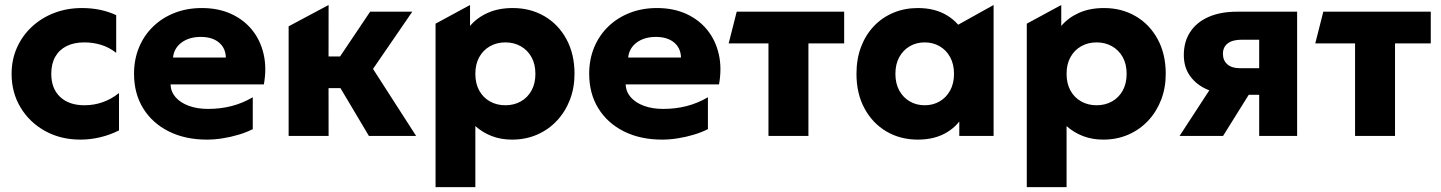

<svg xmlns="http://www.w3.org/2000/svg" viewBox="-20 -558 5915 788"><path d="M310.1 15Q229 15 165.2 -20.3Q101.4 -55.6 64.5 -116.7Q27.6 -177.8 27.6 -255Q27.6 -312.9 49.4 -362Q71.1 -411.1 110.4 -447.8Q149.8 -484.5 202.4 -504.8Q255 -525 316.6 -525Q355.2 -525 390.2 -517.8Q425.2 -510.6 456.9 -495.8V-341Q428.6 -363.5 395.4 -373.8Q362.1 -384 326.1 -384Q283.8 -384 253.4 -368.9Q223 -353.8 206.7 -324.9Q190.4 -296.1 190.4 -255.2Q190.4 -194.5 226.8 -160.2Q263.1 -126 326.6 -126Q366.4 -126 402.3 -138.9Q438.2 -151.8 468.4 -176.2V-22.8Q432 -4.4 391.4 5.3Q350.9 15 310.1 15Z M829.6 15Q740 15 672.6 -18.8Q605.1 -52.6 567.6 -113.4Q530.1 -174.1 530.1 -255.2Q530.1 -314.4 550.7 -363.8Q571.2 -413.2 608.7 -449.3Q646.1 -485.4 696.9 -505.2Q747.6 -525 808.4 -525Q875.5 -525 927.9 -501.3Q980.2 -477.6 1014.6 -435.2Q1048.9 -392.8 1062 -335.7Q1075.1 -278.6 1062.9 -211.5H679.9Q681 -181.5 700.7 -158.9Q720.4 -136.4 754.8 -123.7Q789.1 -111 834.4 -111Q884.9 -111 930.3 -122.7Q975.8 -134.4 1017.4 -158.8V-28Q991.4 -14.8 959.4 -5.2Q927.4 4.4 893.9 9.7Q860.5 15 829.6 15ZM690.1 -322H906.9Q906 -360.6 878.6 -383.6Q851.1 -406.5 803.9 -406.5Q756.5 -406.5 725.4 -383.6Q694.2 -360.6 690.1 -322Z M1494.1 0 1335.6 -266.5 1499.1 -510H1672.1L1510.9 -275.2L1687.9 0ZM1164.6 0V-450L1328.6 -537.5L1328.4 -326.2H1483.9V-196.2H1328.4L1328.6 0Z M1767.6 210V-460.8L1909.1 -537.5V-451.5Q1937.2 -485.1 1981.6 -505.1Q2025.9 -525 2084.4 -525Q2157.2 -525 2214.6 -491.4Q2272 -457.8 2304.9 -396.9Q2337.9 -336.1 2337.9 -255Q2337.9 -197.8 2319.1 -148.7Q2300.2 -99.6 2265.9 -62.9Q2231.6 -26.1 2184.7 -5.6Q2137.8 15 2081.4 15Q2036.2 15 1998.6 0.6Q1960.9 -13.8 1930.9 -40.5V210ZM2054.1 -126Q2089.6 -126 2117.6 -141.8Q2145.5 -157.5 2161.4 -186.4Q2177.4 -215.2 2177.4 -255Q2177.4 -294.8 2161.2 -323.7Q2145.1 -352.6 2117.2 -368.3Q2089.2 -384 2054.1 -384Q2019 -384 1991.1 -368.3Q1963.1 -352.6 1947 -323.7Q1930.9 -294.8 1930.9 -255Q1930.9 -215.2 1946.8 -186.4Q1962.8 -157.5 1990.7 -141.8Q2018.6 -126 2054.1 -126Z M2697.6 15Q2608 15 2540.6 -18.8Q2473.1 -52.6 2435.6 -113.4Q2398.1 -174.1 2398.1 -255.2Q2398.1 -314.4 2418.7 -363.8Q2439.2 -413.2 2476.7 -449.3Q2514.1 -485.4 2564.9 -505.2Q2615.6 -525 2676.4 -525Q2743.5 -525 2795.9 -501.3Q2848.2 -477.6 2882.6 -435.2Q2916.9 -392.8 2930 -335.7Q2943.1 -278.6 2930.9 -211.5H2547.9Q2549 -181.5 2568.7 -158.9Q2588.4 -136.4 2622.8 -123.7Q2657.1 -111 2702.4 -111Q2752.9 -111 2798.3 -122.7Q2843.8 -134.4 2885.4 -158.8V-28Q2859.4 -14.8 2827.4 -5.2Q2795.4 4.4 2761.9 9.7Q2728.5 15 2697.6 15ZM2558.1 -322H2774.9Q2774 -360.6 2746.6 -383.6Q2719.1 -406.5 2671.9 -406.5Q2624.5 -406.5 2593.4 -383.6Q2562.2 -360.6 2558.1 -322Z M3133.9 0V-380H2970.6L3003.6 -510H3444.6V-380H3297.9V0Z M3747.1 15Q3674.8 15 3617.8 -18.6Q3560.9 -52.2 3528 -113.1Q3495.1 -173.9 3495.1 -255Q3495.1 -316 3513.9 -365.6Q3532.8 -415.2 3566.8 -450.9Q3600.8 -486.5 3646.9 -505.8Q3693 -525 3747.1 -525Q3817.9 -525 3868 -494.1Q3918.1 -463.2 3939.6 -412.2L3889.6 -372V-443.8L4057.9 -537.5V0H3917.1V-133L3939.6 -97.8Q3918.1 -46.8 3868 -15.9Q3817.9 15 3747.1 15ZM3775.1 -126Q3809.1 -126 3836.3 -141.8Q3863.5 -157.5 3879.4 -186.4Q3895.4 -215.2 3895.4 -255Q3895.4 -294.8 3879.4 -323.7Q3863.5 -352.6 3836.3 -368.3Q3809.1 -384 3775.1 -384Q3741.1 -384 3713.9 -368.3Q3686.8 -352.6 3670.8 -323.7Q3654.9 -294.8 3654.9 -255Q3654.9 -215.2 3670.8 -186.4Q3686.8 -157.5 3713.9 -141.8Q3741.1 -126 3775.1 -126Z M4194.1 210V-460.8L4335.6 -537.5V-451.5Q4363.8 -485.1 4408.1 -505.1Q4452.4 -525 4510.9 -525Q4583.8 -525 4641.1 -491.4Q4698.5 -457.8 4731.4 -396.9Q4764.4 -336.1 4764.4 -255Q4764.4 -197.8 4745.6 -148.7Q4726.8 -99.6 4692.4 -62.9Q4658.1 -26.1 4611.2 -5.6Q4564.2 15 4507.9 15Q4462.8 15 4425.1 0.6Q4387.4 -13.8 4357.4 -40.5V210ZM4480.6 -126Q4516.1 -126 4544.1 -141.8Q4572 -157.5 4587.9 -186.4Q4603.9 -215.2 4603.9 -255Q4603.9 -294.8 4587.8 -323.7Q4571.6 -352.6 4543.7 -368.3Q4515.8 -384 4480.6 -384Q4445.5 -384 4417.6 -368.3Q4389.6 -352.6 4373.5 -323.7Q4357.4 -294.8 4357.4 -255Q4357.4 -215.2 4373.3 -186.4Q4389.2 -157.5 4417.2 -141.8Q4445.1 -126 4480.6 -126Z M4821.1 0 4997.4 -270.5 5041.1 -170.8Q4982.5 -170.6 4936.8 -189.8Q4891.1 -209 4864.9 -245.1Q4838.6 -281.1 4838.6 -332Q4838.6 -387.5 4865.1 -427.3Q4891.5 -467.1 4940.4 -488.6Q4989.4 -510 5056.4 -510H5303.6V0H5147.9V-395H5075.6Q5039.1 -395 5019.1 -380.1Q4999.1 -365.2 4999.1 -337.2Q4999.1 -310.1 5017.1 -294.2Q5035.1 -278.2 5067.4 -278.2H5163.1V-168.8H5104.9L4999.6 0Z M5541.4 0V-380H5378.1L5411.1 -510H5852.1V-380H5705.4V0Z"/></svg>

Font: Geologica-Sharp
Style: Regular
Weight: 100
Designer: Sindre Bremnes, Frode Helland
Foundry: Monokrom Skriftforlag AS
Version: Version 1.010;gftools[0.9.28]